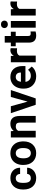

<svg xmlns="http://www.w3.org/2000/svg" viewBox="1624 -2402 788 4077"><g transform="rotate(-90 2018.5 -364.0)"><path d="M273.9 -104Q313 -104 337.4 -125.5Q361.8 -147 362.8 -182.6H495.1Q494.6 -128.9 465.8 -84.2Q437 -39.6 387 -14.9Q336.9 9.8 276.4 9.8Q163.1 9.8 97.7 -62.3Q32.2 -134.3 32.2 -261.2V-270.5Q32.2 -392.6 97.2 -465.3Q162.1 -538.1 275.4 -538.1Q374.5 -538.1 434.3 -481.7Q494.1 -425.3 495.1 -331.5H362.8Q361.8 -372.6 337.4 -398.2Q313 -423.8 272.9 -423.8Q223.6 -423.8 198.5 -387.9Q173.3 -352.1 173.3 -271.5V-256.8Q173.3 -175.3 198.2 -139.6Q223.1 -104 273.9 -104Z M553.7 -269Q553.7 -347.7 584 -409.2Q614.3 -470.7 671.1 -504.4Q728 -538.1 803.2 -538.1Q910.2 -538.1 977.8 -472.7Q1045.4 -407.2 1053.2 -294.9L1054.2 -258.8Q1054.2 -137.2 986.3 -63.7Q918.5 9.8 804.2 9.8Q689.9 9.8 621.8 -63.5Q553.7 -136.7 553.7 -262.7ZM694.8 -258.8Q694.8 -183.6 723.1 -143.8Q751.5 -104 804.2 -104Q855.5 -104 884.3 -143.3Q913.1 -182.6 913.1 -269Q913.1 -342.8 884.3 -383.3Q855.5 -423.8 803.2 -423.8Q751.5 -423.8 723.1 -383.5Q694.8 -343.3 694.8 -258.8Z M1271 -528.3 1275.4 -467.3Q1332 -538.1 1427.2 -538.1Q1511.2 -538.1 1552.2 -488.8Q1593.3 -439.5 1594.2 -341.3V0H1453.1V-337.9Q1453.1 -382.8 1433.6 -403.1Q1414.1 -423.3 1368.7 -423.3Q1309.1 -423.3 1279.3 -372.6V0H1138.2V-528.3Z M1898.9 -172.4 1997.1 -528.3H2144.5L1966.3 0H1831.5L1653.3 -528.3H1800.8Z M2437 9.8Q2320.8 9.8 2247.8 -61.5Q2174.8 -132.8 2174.8 -251.5V-265.1Q2174.8 -344.7 2205.6 -407.5Q2236.3 -470.2 2292.7 -504.2Q2349.1 -538.1 2421.4 -538.1Q2529.8 -538.1 2592 -469.7Q2654.3 -401.4 2654.3 -275.9V-218.3H2317.9Q2324.7 -166.5 2359.1 -135.3Q2393.6 -104 2446.3 -104Q2527.8 -104 2573.7 -163.1L2643.1 -85.4Q2611.3 -40.5 2557.1 -15.4Q2502.9 9.8 2437 9.8ZM2420.9 -423.8Q2378.9 -423.8 2352.8 -395.5Q2326.7 -367.2 2319.3 -314.5H2515.6V-325.7Q2514.6 -372.6 2490.2 -398.2Q2465.8 -423.8 2420.9 -423.8Z M3031.2 -396Q3002.4 -399.9 2980.5 -399.9Q2900.4 -399.9 2875.5 -345.7V0H2734.4V-528.3H2867.7L2871.6 -465.3Q2914.1 -538.1 2989.3 -538.1Q3012.7 -538.1 3033.2 -531.7Z M3292.5 -658.2V-528.3H3382.8V-424.8H3292.5V-161.1Q3292.5 -131.8 3303.7 -119.1Q3314.9 -106.4 3346.7 -106.4Q3370.1 -106.4 3388.2 -109.9V-2.9Q3346.7 9.8 3302.7 9.8Q3154.3 9.8 3151.4 -140.1V-424.8H3074.2V-528.3H3151.4V-658.2Z M3610.4 0H3468.8V-528.3H3610.4ZM3460.4 -665Q3460.4 -696.8 3481.7 -717.3Q3502.9 -737.8 3539.6 -737.8Q3575.7 -737.8 3597.2 -717.3Q3618.7 -696.8 3618.7 -665Q3618.7 -632.8 3596.9 -612.3Q3575.2 -591.8 3539.6 -591.8Q3503.9 -591.8 3482.2 -612.3Q3460.4 -632.8 3460.4 -665Z M4023.4 -396Q3994.6 -399.9 3972.7 -399.9Q3892.6 -399.9 3867.7 -345.7V0H3726.6V-528.3H3859.9L3863.8 -465.3Q3906.2 -538.1 3981.4 -538.1Q4004.9 -538.1 4025.4 -531.7Z"/></g></svg>

Font: Vazir UI
Style: Bold-UI
Weight: 700
Designer: Saber Rastikerdar
Foundry: Saber Rastikerdar
Version: Version 30.1.0